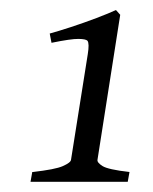

<svg xmlns="http://www.w3.org/2000/svg" viewBox="-20 -628 298 375"><path d="M232.9 -292 229.5 -272.9H39.6L43 -292Q87.9 -296.9 103 -303.7Q118.2 -310.5 118.7 -315.9L151.4 -522Q154.8 -543 150.9 -548.3Q147.9 -551.8 133.3 -552Q118.7 -552.2 80.6 -544.4L77.1 -562.5Q93.3 -566.9 118.7 -575.2Q144 -583.5 168.5 -592.8Q192.9 -602.1 206.5 -608.4L214.8 -599.1L170.4 -315.9Q169.4 -310.5 180.2 -303.7Q190.9 -296.9 232.9 -292Z"/></svg>

Font: Dai Banna SIL Light
Style: Italic
Weight: 300
Italic angle: -11°
Designer: Victor Gaultney
Foundry: SIL International
Version: Version 4.000